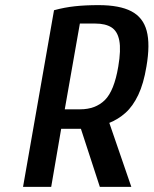

<svg xmlns="http://www.w3.org/2000/svg" viewBox="-20 -730 600 750"><path d="M70 0 191 -690Q231 -701 272 -705.5Q313 -710 365 -710Q447 -710 493 -686Q539 -662 553 -609.5Q567 -557 552 -470Q541 -403 520 -359Q499 -315 470.5 -289.5Q442 -264 407 -250L493 0H370L296 -227H219L180 0ZM233 -303H293Q353 -303 389.5 -339Q426 -375 442 -470Q453 -535 446 -571.5Q439 -608 415.5 -623Q392 -638 352 -638H292Z"/></svg>

Font: Cuprum SemiBold
Style: Italic
Weight: 600
Italic angle: -10°
Version: Version 3.000